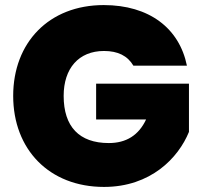

<svg xmlns="http://www.w3.org/2000/svg" viewBox="-20 -732 797 757"><path d="M389 -712C173 -712 32 -564 32 -354C32 -143 174 5 390 5C574 5 683 -109 725 -212V-402H359V-261H556C527 -199 478 -168 409 -168C292 -168 231 -233 231 -354C231 -462 290 -531 390 -531C445 -531 483 -512 506 -473H717C687 -621 568 -712 389 -712Z"/></svg>

Font: SVN-Poppins ExtraBold
Style: Regular
Weight: 800
Designer: Ninad Kale (Devanagari), Jonny Pinhorn (Latin)
Foundry: Indian Type Foundry
Version: Version 3.002 2017; ttfautohint (v1.8.3)